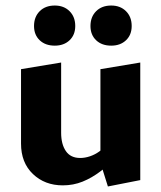

<svg xmlns="http://www.w3.org/2000/svg" viewBox="-20 -662 583 694"><path d="M207 8Q142 8 99 -33Q56 -74 56 -143V-412L201 -436V-182Q201 -141 218 -116Q235 -91 270 -91Q287 -91 305 -97Q323 -103 339 -114.5Q355 -126 366 -142L403 -101Q375 -67 343.5 -43Q312 -19 278.5 -5.5Q245 8 207 8ZM370 12 343 -74V-412L487 -436V-11ZM178 -497Q144 -497 123.5 -516.5Q103 -536 103 -568Q103 -601 123.5 -621.5Q144 -642 178 -642Q211 -642 231.5 -621.5Q252 -601 252 -568Q252 -536 231.5 -516.5Q211 -497 178 -497ZM382 -497Q348 -497 327.5 -516.5Q307 -536 307 -568Q307 -601 327.5 -621.5Q348 -642 382 -642Q415 -642 435.5 -621.5Q456 -601 456 -568Q456 -536 435.5 -516.5Q415 -497 382 -497Z"/></svg>

Font: Ysabeau ExtraBold
Style: Regular
Weight: 800
Designer: Christian Thalmann (Catharsis Fonts)
Version: Version 2.002